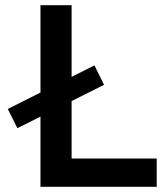

<svg xmlns="http://www.w3.org/2000/svg" viewBox="-20 -720 649 740"><path d="M136 0V-700H256V-109H584V0ZM47 -226 10 -300 344 -468 381 -393Z"/></svg>

Font: Space Grotesk SemiBold
Style: Regular
Weight: 600
Designer: Florian Karsten
Foundry: Florian Karsten
Version: Version 2.000